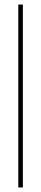

<svg xmlns="http://www.w3.org/2000/svg" viewBox="-20 -820 180 840"><path d="M60 0V-800H80V0Z"/></svg>

Font: Big Shoulders Display Thin
Style: Regular
Weight: 100
Designer: Patric King
Foundry: XO Type Co
Version: Version 1.000; ttfautohint (v1.8.2)